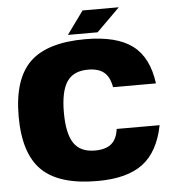

<svg xmlns="http://www.w3.org/2000/svg" viewBox="-59 -924 904 998"><g transform="rotate(-5 393.0 -425.0)"><path d="M532 -241H756Q729 -104 646.5 -42Q564 20 410 20Q210 20 120 -68Q30 -156 30 -350Q30 -544 120 -632Q210 -720 410 -720Q573 -720 655.5 -658Q738 -596 756 -459H532Q523 -512 494 -536.5Q465 -561 410 -561Q334 -561 300 -510.5Q266 -460 266 -350Q266 -240 300 -189.5Q334 -139 410 -139Q466 -139 495.5 -163.5Q525 -188 532 -241ZM322 -750 409 -870H598L477 -750Z"/></g></svg>

Font: Fivo Sans Black
Style: Regular
Weight: 900
Designer: Alexander Slobzheninov
Foundry: Alexander Slobzheninov
Version: 1.0